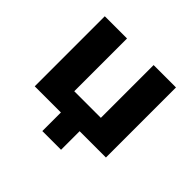

<svg xmlns="http://www.w3.org/2000/svg" viewBox="-155 -666 965 965"><g transform="rotate(45 327.5 -183.0)"><path d="M261 132V0H75V-498H233V-123H422V-498H581V0H394V132Z"/></g></svg>

Font: Nunito Sans 9pt ExtraBold
Style: Regular
Weight: 800
Version: Version 3.101;gftools[0.9.27]